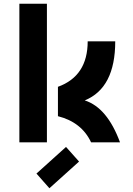

<svg xmlns="http://www.w3.org/2000/svg" viewBox="-20 -757 707 1021"><path d="M618.2 0Q618.2 0 464.4 0Q414.6 -106.9 288.1 -139.2V-295.4Q446.3 -352.5 446.3 -537.1H592.8Q592.8 -289.1 430.7 -223.1Q550.3 -184.6 618.2 0ZM331.1 24.4 400.4 102.1 242.7 244.1 173.8 166ZM83 0V-737.3H229.5V0Z"/></svg>

Font: Newest Shape
Style: Bold
Weight: 700
Designer: Wojciech Kalinowski "wmk69" (wmk69@o2.pl)
Foundry: Wojciech Kalinowski "wmk69" (wmk69@o2.pl)
Version: Version 1.0.0; 2022-02-24